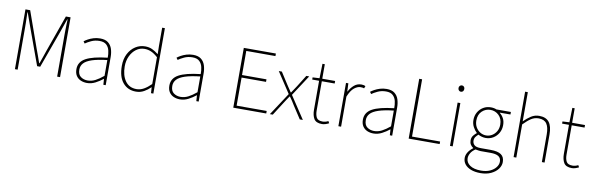

<svg xmlns="http://www.w3.org/2000/svg" viewBox="-58 -1288 6448 2087"><g transform="rotate(10 3166.0 -244.0)"><path d="M100 0V-660H152L294 -260Q308 -223 321.5 -185.5Q335 -148 348 -110H352Q366 -148 378.5 -185.5Q391 -223 404 -260L546 -660H598V0H566V-460Q566 -486 566.5 -515.5Q567 -545 568 -575Q569 -605 570 -632H566L515 -486L366 -74H332L182 -486L130 -632H126Q127 -605 128 -575Q129 -545 129.5 -515.5Q130 -486 130 -460V0Z M896 12Q859 12 827.5 -1.5Q796 -15 777 -43.5Q758 -72 758 -117Q758 -197 834 -238.5Q910 -280 1072 -298Q1073 -337 1064.5 -375Q1056 -413 1030 -437.5Q1004 -462 954 -462Q903 -462 862 -442.5Q821 -423 798 -406L782 -428Q797 -440 823 -454.5Q849 -469 883 -479.5Q917 -490 956 -490Q1012 -490 1044 -465Q1076 -440 1089 -399Q1102 -358 1102 -310V0H1076L1072 -64H1070Q1033 -34 988.5 -11Q944 12 896 12ZM898 -16Q942 -16 983 -37Q1024 -58 1072 -98V-272Q967 -260 905.5 -239.5Q844 -219 817 -189Q790 -159 790 -118Q790 -63 822.5 -39.5Q855 -16 898 -16Z M1436 12Q1346 12 1292 -52.5Q1238 -117 1238 -238Q1238 -315 1267.5 -371.5Q1297 -428 1345.5 -459Q1394 -490 1452 -490Q1496 -490 1529.5 -474.5Q1563 -459 1600 -430L1598 -520V-722H1628V0H1602L1598 -64H1596Q1566 -34 1526 -11Q1486 12 1436 12ZM1438 -16Q1480 -16 1519 -38Q1558 -60 1598 -100V-396Q1558 -432 1523 -447Q1488 -462 1450 -462Q1399 -462 1358.5 -432Q1318 -402 1294 -351Q1270 -300 1270 -238Q1270 -139 1313.5 -77.5Q1357 -16 1438 -16Z M1922 12Q1885 12 1853.5 -1.5Q1822 -15 1803 -43.5Q1784 -72 1784 -117Q1784 -197 1860 -238.5Q1936 -280 2098 -298Q2099 -337 2090.5 -375Q2082 -413 2056 -437.5Q2030 -462 1980 -462Q1929 -462 1888 -442.5Q1847 -423 1824 -406L1808 -428Q1823 -440 1849 -454.5Q1875 -469 1909 -479.5Q1943 -490 1982 -490Q2038 -490 2070 -465Q2102 -440 2115 -399Q2128 -358 2128 -310V0H2102L2098 -64H2096Q2059 -34 2014.5 -11Q1970 12 1922 12ZM1924 -16Q1968 -16 2009 -37Q2050 -58 2098 -98V-272Q1993 -260 1931.5 -239.5Q1870 -219 1843 -189Q1816 -159 1816 -118Q1816 -63 1848.5 -39.5Q1881 -16 1924 -16Z M2510 0V-660H2864V-632H2542V-366H2812V-338H2542V-28H2874V0Z M2914 0 3078 -250 2928 -478H2962L3044 -350Q3056 -331 3069.5 -311.5Q3083 -292 3096 -272H3100Q3114 -292 3126.5 -311.5Q3139 -331 3152 -350L3232 -478H3264L3114 -248L3278 0H3244L3154 -138Q3141 -161 3126 -183Q3111 -205 3096 -226H3092Q3077 -205 3063 -183Q3049 -161 3034 -138L2946 0Z M3490 8Q3424 8 3401 -30.5Q3378 -69 3378 -130V-450H3302V-474L3378 -478L3382 -638H3408V-478H3550V-450H3408V-126Q3408 -80 3424 -50Q3440 -20 3492 -20Q3506 -20 3521 -23.5Q3536 -27 3554 -36L3566 -14Q3547 -4 3527 2Q3507 8 3490 8Z M3670 0V-478H3696L3700 -388H3702Q3725 -432 3759 -461Q3793 -490 3838 -490Q3850 -490 3861 -488Q3872 -486 3884 -480L3874 -454Q3865 -457 3856.5 -458.5Q3848 -460 3834 -460Q3801 -460 3765 -431.5Q3729 -403 3700 -332V0Z M4058 12Q4021 12 3989.5 -1.5Q3958 -15 3939 -43.5Q3920 -72 3920 -117Q3920 -197 3996 -238.5Q4072 -280 4234 -298Q4235 -337 4226.5 -375Q4218 -413 4192 -437.5Q4166 -462 4116 -462Q4065 -462 4024 -442.5Q3983 -423 3960 -406L3944 -428Q3959 -440 3985 -454.5Q4011 -469 4045 -479.5Q4079 -490 4118 -490Q4174 -490 4206 -465Q4238 -440 4251 -399Q4264 -358 4264 -310V0H4238L4234 -64H4232Q4195 -34 4150.5 -11Q4106 12 4058 12ZM4060 -16Q4104 -16 4145 -37Q4186 -58 4234 -98V-272Q4129 -260 4067.5 -239.5Q4006 -219 3979 -189Q3952 -159 3952 -118Q3952 -63 3984.5 -39.5Q4017 -16 4060 -16Z M4446 0V-660H4478V-28H4788V0Z M4902 0V-478H4932V0ZM4916 -600Q4903 -600 4893.5 -610Q4884 -620 4884 -636Q4884 -651 4893.5 -660.5Q4903 -670 4917 -670Q4930 -670 4939 -660.5Q4948 -651 4948 -636Q4948 -620 4939 -610Q4930 -600 4916 -600Z M5278 234Q5217 234 5173 217Q5129 200 5105.5 170Q5082 140 5082 100Q5082 68 5101.5 37Q5121 6 5154 -18V-22Q5136 -33 5124 -52Q5112 -71 5112 -98Q5112 -131 5130.5 -153.5Q5149 -176 5164 -186V-190Q5142 -210 5123 -244.5Q5104 -279 5104 -322Q5104 -370 5126 -408Q5148 -446 5185 -468Q5222 -490 5268 -490Q5288 -490 5304 -486.5Q5320 -483 5330 -478H5490V-450H5374V-446Q5398 -428 5415 -397Q5432 -366 5432 -322Q5432 -274 5410 -235.5Q5388 -197 5351 -174.5Q5314 -152 5268 -152Q5247 -152 5225 -158Q5203 -164 5186 -174Q5170 -161 5157 -143.5Q5144 -126 5144 -100Q5144 -73 5163.5 -53.5Q5183 -34 5238 -34H5344Q5424 -34 5461 -8Q5498 18 5498 74Q5498 114 5471 150.5Q5444 187 5394.5 210.5Q5345 234 5278 234ZM5268 -180Q5303 -180 5333 -198Q5363 -216 5381.5 -248Q5400 -280 5400 -322Q5400 -387 5361 -424.5Q5322 -462 5268 -462Q5214 -462 5175 -424.5Q5136 -387 5136 -322Q5136 -280 5154.5 -248Q5173 -216 5203 -198Q5233 -180 5268 -180ZM5280 206Q5337 206 5378.5 187Q5420 168 5443 138Q5466 108 5466 76Q5466 34 5436.5 16Q5407 -2 5350 -2H5240Q5236 -2 5219 -4Q5202 -6 5182 -10Q5146 14 5130 42.5Q5114 71 5114 98Q5114 146 5157.5 176Q5201 206 5280 206Z M5604 0V-722H5634V-508V-400Q5673 -439 5713 -464.5Q5753 -490 5802 -490Q5876 -490 5911 -445.5Q5946 -401 5946 -308V0H5916V-304Q5916 -384 5889 -423Q5862 -462 5800 -462Q5755 -462 5718 -438Q5681 -414 5634 -366V0Z M6248 8Q6182 8 6159 -30.5Q6136 -69 6136 -130V-450H6060V-474L6136 -478L6140 -638H6166V-478H6308V-450H6166V-126Q6166 -80 6182 -50Q6198 -20 6250 -20Q6264 -20 6279 -23.5Q6294 -27 6312 -36L6324 -14Q6305 -4 6285 2Q6265 8 6248 8Z"/></g></svg>

Font: Mada ExtraLight
Style: Regular
Weight: 250
Designer: Khaled Hosny
Version: Version 1.5